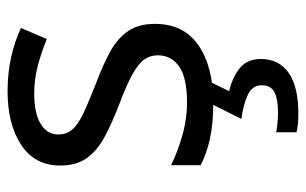

<svg xmlns="http://www.w3.org/2000/svg" viewBox="-174 -412 826 519"><g transform="rotate(-90 239.5 -153.0)"><path d="M434 -148Q434 -70 376 -30Q318 10 220 10Q164 10 123.5 1Q83 -8 52 -24V-104Q84 -88 129.5 -74.5Q175 -61 222 -61Q289 -61 319 -82.5Q349 -104 349 -140Q349 -160 338 -176Q327 -192 298.5 -208Q270 -224 217 -244Q165 -264 128 -284Q91 -304 71 -332Q51 -360 51 -404Q51 -472 106.5 -509Q162 -546 252 -546Q301 -546 343.5 -536.5Q386 -527 423 -510L393 -440Q359 -454 322 -464Q285 -474 246 -474Q192 -474 163.5 -456.5Q135 -439 135 -409Q135 -387 148 -371.5Q161 -356 191.5 -341.5Q222 -327 273 -307Q324 -288 360 -268Q396 -248 415 -219.5Q434 -191 434 -148ZM339 139Q339 187 302 213.5Q265 240 191 240Q159 240 141 235V180Q150 182 165 183.5Q180 185 194 185Q230 185 249 175.5Q268 166 268 141Q268 115 241.5 103Q215 91 177 86L220 0H278L252 53Q288 61 313.5 81Q339 101 339 139Z"/></g></svg>

Font: Noto Sans Old Persian
Style: Regular
Weight: 400
Designer: Monotype Design Team
Foundry: Monotype Imaging Inc.
Version: Version 2.001; ttfautohint (v1.8.4.7-5d5b)